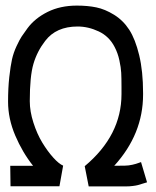

<svg xmlns="http://www.w3.org/2000/svg" viewBox="-20 -666 558 686"><path d="M192.4 -0.5H17.6L16.6 -73.7H98.1Q60.1 -121.6 34.4 -181.9Q8.8 -242.2 8.8 -302.7Q8.8 -351.6 13.2 -390.9Q17.6 -430.2 22.9 -454.1Q28.3 -478 39.3 -501.5Q50.3 -524.9 57.4 -535.6Q64.5 -546.4 78.1 -564.9Q104.5 -600.6 149.9 -623.3Q195.3 -646 254.9 -646Q293.5 -646 324.2 -639.6Q355 -633.3 387.5 -613.3Q419.9 -593.3 441.7 -559.8Q463.4 -526.4 477.3 -468.8Q491.2 -411.1 491.2 -333.5V-328.1Q491.2 -187 388.2 -73.7L426.8 -74.2Q439 -74.2 453.1 -77.4Q467.3 -80.6 475.6 -84L483.9 -86.9L505.4 -14.6Q500.5 -13.2 489.5 -9.8Q478.5 -6.3 472.2 -4.6Q465.8 -2.9 454.3 -1.5Q442.9 0 430.7 0H427.7H296.9L282.7 -72.3Q414.1 -182.1 414.1 -329.6V-338.9V-356Q414.1 -387.2 413.1 -406Q412.1 -424.8 406.5 -450.7Q400.9 -476.6 389.6 -498Q370.1 -536.1 332.8 -553.7Q295.4 -571.3 257.3 -571.3Q180.7 -571.3 141.6 -520Q112.8 -482.9 99.6 -438.2Q86.4 -393.6 86.4 -304.7Q86.4 -268.1 99.4 -227.8Q112.3 -187.5 131.1 -156.5Q149.9 -125.5 170.2 -103Q190.4 -80.6 205.6 -74.2Z"/></svg>

Font: Fantasque Sans Mono
Style: Regular
Weight: 400
Monospace: yes
Designer: Jany Belluz
Version: Version 1.8.0 ; ttfautohint (v1.8.2)